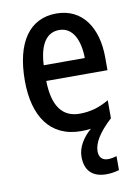

<svg xmlns="http://www.w3.org/2000/svg" viewBox="-87 -607 645 893"><g transform="rotate(-10 235.5 -160.5)"><path d="M320 116C320 78 346 32 408 -25V-110C361 -83 319 -71 269 -71C187 -71 144 -130 142 -248H431V-308C431 -450 364 -549 242 -549C116 -549 44 -448 44 -266C44 -99 115 10 262 10C278 10 293 9 308 7C272 37 242 81 242 128C242 190 274 228 343 228C365 228 386 224 403 219V153C394 156 377 160 362 160C336 160 320 145 320 116ZM242 -471C306 -471 336 -407 337 -322H143C148 -423 184 -471 242 -471Z"/></g></svg>

Font: Noto Sans Sinhala Condensed Medium
Style: Regular
Weight: 500
Width: 3
Designer: Jelle Bosma - Monotype Design Team
Foundry: Monotype Imaging Inc.
Version: Version 2.006